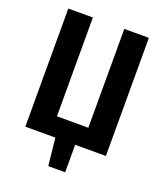

<svg xmlns="http://www.w3.org/2000/svg" viewBox="-154 -794 903 1057"><g transform="rotate(20 298.0 -265.5)"><path d="M534 0H354V161H255L238 0H62V-692H206V-113H390V-692H534Z"/></g></svg>

Font: Fira Sans Condensed SemiBold
Style: Regular
Weight: 600
Width: 3
Designer: bBox Type GmbH & Carrois Corporate GbR & Edenspiekermann AG
Foundry: bBox Type GmbH & Carrois Corporate GbR & Edenspiekermann AG
Version: Version 4.301